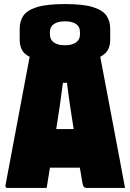

<svg xmlns="http://www.w3.org/2000/svg" viewBox="-20 -926 640 946"><path d="M210 0H15Q12 0 9 -3Q6 -6 7 -13L126 -646Q98 -660 87.5 -681.5Q77 -703 77 -729V-785Q77 -822 95.5 -849Q114 -876 162.5 -891Q211 -906 300 -906Q390 -906 438 -891Q486 -876 504.5 -849Q523 -822 523 -785V-729Q523 -703 512.5 -682Q502 -661 474 -646Q498 -518 522.5 -390Q547 -262 571 -134Q577 -100 583.5 -67Q590 -34 596 0H408Q397 0 392 -7Q387 -14 382 -48Q380 -61 378 -74Q376 -87 373 -100H226Q222 -75 218 -50Q214 -25 210 0ZM300 -821Q265 -821 245.5 -807.5Q226 -794 226 -769V-755Q226 -731 245 -717Q265 -703 300 -703Q335 -703 354.5 -717Q374 -731 374 -755V-769Q374 -792 358 -805Q339 -821 300 -821ZM290 -518Q283 -461 274.5 -404Q266 -347 257 -290H343Q334 -345 325.5 -402.5Q317 -460 310 -518Z"/></svg>

Font: Recursive Mn Lnr St XBk
Style: Regular
Weight: 1000
Monospace: yes
Version: Version 1.079;hotconv 1.0.112;makeotfexe 2.5.65598; ttfautoh